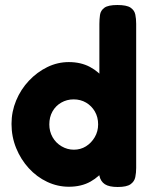

<svg xmlns="http://www.w3.org/2000/svg" viewBox="-20 -738 605 767"><path d="M255 8Q210 8 168.5 -11.5Q127 -31 95 -66Q63 -101 44.5 -146.5Q26 -192 26 -243Q26 -292 44.5 -336.5Q63 -381 95.5 -415.5Q128 -450 169 -470Q210 -490 255 -490Q303 -490 339.5 -470.5Q376 -451 401 -417Q426 -383 438.5 -338Q451 -293 452 -244Q453 -193 440.5 -148Q428 -103 403 -68Q378 -33 341.5 -12.5Q305 8 255 8ZM275 -140Q302 -140 323.5 -153.5Q345 -167 358.5 -190Q372 -213 372 -241Q372 -270 359 -292.5Q346 -315 324 -328Q302 -341 274 -341Q247 -341 224.5 -328Q202 -315 189.5 -292.5Q177 -270 177 -241Q177 -213 190 -190Q203 -167 226 -153.5Q249 -140 275 -140ZM450 9Q416 9 399 -2Q382 -13 377 -36V-642Q377 -661 379.5 -678.5Q382 -696 397 -707Q412 -718 449 -718Q486 -718 501.5 -707.5Q517 -697 520.5 -680Q524 -663 524 -643V-67Q524 -48 520.5 -30.5Q517 -13 501.5 -2Q486 9 450 9Z"/></svg>

Font: Fredoka SemiBold
Style: Regular
Weight: 600
Designer: Ben Nathan
Foundry: Milena B. Brandão, Ben Nathan
Version: Version 2.001